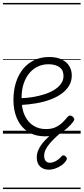

<svg xmlns="http://www.w3.org/2000/svg" viewBox="-20 -905 566 1300"><path d="M287 18Q215 18 167 -14.5Q119 -47 95 -102.5Q71 -158 71 -228Q71 -293 88 -346.5Q105 -400 136.5 -438.5Q168 -477 212.5 -498Q257 -519 312 -519Q365 -519 399 -502Q433 -485 449.5 -457Q466 -429 466 -394Q466 -356 448 -325.5Q430 -295 398 -271.5Q366 -248 322.5 -231.5Q279 -215 227 -206Q175 -197 120 -194L119 -240Q161 -241 203 -248Q245 -255 282 -267Q319 -279 348 -297Q377 -315 393.5 -338.5Q410 -362 410 -391Q410 -430 383 -450Q356 -470 307 -470Q272 -470 239.5 -456Q207 -442 181.5 -413Q156 -384 141 -341Q126 -298 126 -238Q126 -167 148.5 -121Q171 -75 208 -53Q245 -31 290 -31Q330 -31 357 -44Q384 -57 403.5 -76Q423 -95 439 -115Q447 -123 455 -122.5Q463 -122 471 -116Q479 -110 482 -102Q485 -94 479 -86Q461 -60 433.5 -36Q406 -12 369.5 3Q333 18 287 18ZM311 244Q275 244 252 223Q229 202 229 160Q229 136 238.5 113Q248 90 265.5 67.5Q283 45 307.5 22.5Q332 0 362 -23H405V-17Q381 2 358.5 23Q336 44 318 65Q300 86 289.5 107Q279 128 279 149Q279 173 289.5 185Q300 197 318 197Q335 197 356 186.5Q377 176 396 154Q402 147 409 146.5Q416 146 422 152Q431 158 432.5 166.5Q434 175 428 182Q416 201 395.5 215Q375 229 353 236.5Q331 244 311 244ZM0 365H526V375H0ZM0 -20H526V0H0ZM0 -505H526V-500H0ZM0 -885H526V-875H0Z"/></svg>

Font: Playwrite IT Moderna Guides
Style: Regular
Weight: 400
Designer: Veronika Burian, José Scaglione
Foundry: TypeTogether
Version: Version 1.003